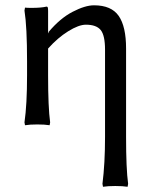

<svg xmlns="http://www.w3.org/2000/svg" viewBox="-20 -467 579 731"><path d="M307.1 -373Q279.8 -373 239.5 -347.9Q199.2 -322.8 163.1 -282.2V-180.2Q163.1 -58.1 170.9 -1L168.9 9.8Q150.4 6.8 122.1 6.8Q93.8 6.8 75.2 9.8L73.2 -1Q83 -68.8 83 -180.2V-233.9Q83 -365.2 73.2 -426.8L75.2 -438Q82 -437 100.1 -437Q137.2 -437 157.2 -441.9Q160.6 -441.9 161.9 -438.7Q163.1 -435.5 163.1 -424.8V-342.8L165 -339.8V-345.2Q209 -397.5 256.6 -422.1Q304.2 -446.8 337.9 -446.8Q403.8 -446.8 431.9 -406.5Q460 -366.2 460 -282.2V54.2Q460 175.8 467.8 232.9L465.8 244.1Q447.3 241.2 418.9 241.2Q390.6 241.2 372.1 244.1L370.1 232.9Q379.9 155.3 379.9 54.2V-277.8Q379.9 -332.5 363.3 -352.8Q346.7 -373 307.1 -373Z"/></svg>

Font: Linear Smooth Low Contrast
Style: Regular
Weight: 500
Designer: Philipp H. Poll, Flanker
Foundry: Philipp H. Poll, reworked by Flanker
Version: Version 1.010 | FøM Fix